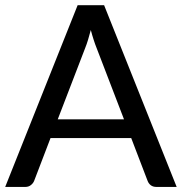

<svg xmlns="http://www.w3.org/2000/svg" viewBox="-20 -738 718 758"><path d="M677.5 0H597.5Q584 0 575.2 -6.8Q566.5 -13.5 562.5 -24.5L498 -193H179.5L115 -24.5Q111.5 -15 102.2 -7.5Q93 0 80 0H0.5L286.5 -717.5H391ZM208 -267H469.5L361 -549.5Q355.5 -563 349.8 -580.8Q344 -598.5 338.5 -619.5Q333 -598.5 327.5 -580.5Q322 -562.5 316.5 -549Z"/></svg>

Font: Lato Medium
Style: Regular
Weight: 500
Designer: Lukasz Dziedzic
Foundry: tyPoland Lukasz Dziedzic
Version: Version 2.006; 2014-01-15